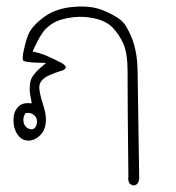

<svg xmlns="http://www.w3.org/2000/svg" viewBox="-20 -249 540 590"><path d="M76.2 148.4Q72.8 148.4 68.1 146.5Q63.5 144.5 59.6 140.6Q51.8 132.3 51.8 119.6Q51.8 110.4 56.2 102.5L58.1 98.6Q64.5 98.1 65.7 98.1Q66.9 98.1 68.6 98.1Q70.3 98.1 72.8 98.6Q75.2 99.1 77.1 100.1Q82.5 102.5 86.4 106.4Q93.8 113.8 93.8 124Q93.8 127.4 93.3 130.4Q91.3 139.6 86.9 144Q82.5 148.4 76.2 148.4ZM372.1 -27.8V-2.4Q372.1 71.8 374.5 293V293.5Q374 296.4 374 299.3Q374 309.1 378.9 315.9L388.2 320.8Q388.2 320.8 390.1 320.8Q392.1 320.8 395.3 319.8Q398.4 318.8 401.4 316.4Q407.7 308.1 407.7 297.9L402.8 -31.2Q401.9 -90.3 384.8 -132.8Q368.2 -174.3 350.3 -188Q332.5 -201.7 304.7 -213.9Q277.3 -226.1 251.5 -228Q240.7 -229 234.1 -229Q227.5 -229 219.5 -228.8Q211.4 -228.5 197.8 -227.1Q170.9 -224.1 147.7 -214.8Q124.5 -205.6 101.1 -185.5Q78.1 -165.5 69.3 -147.9Q60.5 -128.9 53.2 -95.2Q49.8 -81.1 49.8 -72.3Q49.8 -64.5 51.8 -62.5Q60.1 -57.1 99.6 -56.2L121.6 -55.7Q102.1 -39.1 99.6 -36.6Q76.7 -15.6 73.2 2.9Q71.3 11.7 71.3 24.9Q71.3 38.1 75.7 58.1L77.6 68.4Q65.9 67.9 64.5 67.9Q45.9 67.9 35.6 79.6Q23.4 93.3 22 109.4Q21.5 114.7 21.5 119.6Q21.5 153.3 40.5 172.4Q51.3 183.1 68.1 183.1Q85 183.1 100.6 169.4Q117.2 154.8 120.1 131.3Q121.1 125 121.1 120.6Q121.1 116.2 120.8 111.1Q120.6 106 118.9 96.9Q117.2 87.9 113.3 75.2Q104 47.9 101.1 25.9Q100.6 22.9 100.6 20Q100.6 5.9 111.3 -4.9Q117.2 -10.3 127 -15.6Q148.9 -25.9 174.3 -33.2Q182.1 -38.1 182.1 -42Q182.1 -46.9 172.4 -53.7Q147.5 -66.9 128.4 -75.4Q109.4 -84 89.8 -88.4L80.1 -90.8L84.5 -100.1Q104 -143.6 120.8 -160.4Q137.7 -177.2 157.7 -185.1Q177.7 -192.9 207 -196.3Q216.8 -197.3 224.6 -197.3Q248 -197.3 268.3 -192.9Q288.6 -188.5 301.8 -181.6Q316.9 -174.3 327.1 -163.1Q346.7 -142.6 359.4 -113.8Q372.1 -85 372.1 -27.8Z"/></svg>

Font: NaikaiFont
Style: Light
Weight: 300
Version: Version 1.89